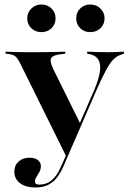

<svg xmlns="http://www.w3.org/2000/svg" viewBox="-20 -650 582 863"><path d="M278.2 54 71.8 -362.9Q63.7 -379 57.3 -387.9Q50.8 -396.8 41.9 -401.2Q33.1 -405.6 19.4 -407.3L4.8 -408.9V-417.7Q25.8 -416.9 52.8 -416.1Q79.8 -415.3 108.1 -415.3H112.1H118.5Q150.8 -415.3 179.8 -415.7Q208.9 -416.1 233.1 -416.5Q257.3 -416.9 273.4 -417.7V-408.9L255.6 -406.5Q219.4 -403.2 210.5 -389.5Q201.6 -375.8 221 -336.3L341.1 -93.5L333.1 -83.9L402.4 -242.7Q424.2 -293.5 429 -328.2Q433.9 -362.9 421.4 -382.7Q408.9 -402.4 379.8 -407.3L371.8 -408.9V-417.7Q398.4 -416.9 419.4 -416.1Q440.3 -415.3 464.5 -415.3Q485.5 -415.3 502 -416.1Q518.5 -416.9 537.1 -417.7V-408.9L525.8 -404.8Q505.6 -398.4 490.3 -383.5Q475 -368.5 457.7 -336.7Q440.3 -304.8 414.5 -246.8L283.9 54ZM138.7 192.7Q96 192.7 70.2 173.4Q44.4 154 44.4 121.8Q44.4 93.5 63.3 76.2Q82.3 58.9 112.9 58.9Q136.3 58.9 150 69.4Q163.7 79.8 163.7 96.8Q163.7 110.5 157.3 122.6Q150.8 134.7 144 145.2Q137.1 155.6 137.1 165.3Q137.1 179.8 155.6 179.8Q189.5 179.8 213.3 159.3Q237.1 138.7 252.4 102.4L284.7 30.6L292.7 33.1L265.3 97.6Q255.6 120.2 240.7 141.9Q225.8 163.7 201.6 178.2Q177.4 192.7 138.7 192.7ZM385.5 -505.6Q358.1 -505.6 340.3 -523.4Q322.6 -541.1 322.6 -567.7Q322.6 -594.4 340.7 -612.1Q358.9 -629.8 385.5 -629.8Q412.9 -629.8 431.5 -611.7Q450 -593.5 450 -567.7Q450 -541.1 431.9 -523.4Q413.7 -505.6 385.5 -505.6ZM166.1 -505.6Q138.7 -505.6 120.6 -523.4Q102.4 -541.1 102.4 -567.7Q102.4 -593.5 121 -611.7Q139.5 -629.8 166.1 -629.8Q193.5 -629.8 211.7 -611.7Q229.8 -593.5 229.8 -567.7Q229.8 -541.1 211.7 -523.4Q193.5 -505.6 166.1 -505.6Z"/></svg>

Font: Playfair 144pt SemiExpanded ExtraBold
Style: Regular
Weight: 800
Width: 6
Designer: Claus Eggers Sørensen
Foundry: Claus Eggers Sørensen
Version: Version 2.203